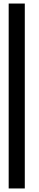

<svg xmlns="http://www.w3.org/2000/svg" viewBox="-20 -820 223 1084"><path d="M120 244H29V-800H120Z"/></svg>

Font: RIT Lekha
Style: Regular
Weight: 400
Designer: Rahul Radhakrishnan
Version: 1.0